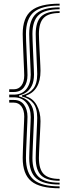

<svg xmlns="http://www.w3.org/2000/svg" viewBox="-20 -820 374 1042"><path d="M303.5 181.5Q215.2 181.5 176.9 148Q138.5 114.5 138.5 37.5Q138.5 25.5 139.4 1.9Q140.2 -21.8 141.4 -50.2Q142.5 -78.8 143.8 -106.2Q145 -133.8 145.9 -154.9Q146.8 -176 146.8 -184Q146.8 -231.8 123.1 -261.8Q99.5 -291.8 55.5 -291.8H30V-306.5H55.5Q99.5 -306.5 123.1 -336.6Q146.8 -366.8 146.8 -414.5Q146.8 -422.5 145.9 -443.5Q145 -464.5 143.8 -492.1Q142.5 -519.8 141.4 -548.2Q140.2 -576.8 139.4 -600.2Q138.5 -623.8 138.5 -635.8Q138.5 -713 176.9 -746.5Q215.2 -780 303.5 -780V-769.8Q224.5 -769.8 190.2 -738.6Q156 -707.5 156 -635.8Q156 -624 156.9 -600.8Q157.8 -577.5 159 -549.4Q160.2 -521.2 161.5 -494Q162.8 -466.8 163.6 -445.8Q164.5 -424.8 164.5 -416.5Q164.5 -378.2 152.5 -354.4Q140.5 -330.5 121.9 -318.4Q103.2 -306.2 83.5 -302V-296.5Q103.2 -292.2 121.9 -280Q140.5 -267.8 152.5 -244.1Q164.5 -220.5 164.5 -182Q164.5 -173.8 163.6 -152.8Q162.8 -131.8 161.5 -104.4Q160.2 -77 159 -48.9Q157.8 -20.8 156.9 2.4Q156 25.5 156 37.5Q156 109 190.2 140.2Q224.5 171.5 303.5 171.5ZM303.5 201.8Q196.2 201.8 149.8 163.5Q103.2 125.2 103.2 37Q103.2 24.8 104.1 0.8Q105 -23.2 106.1 -52.2Q107.2 -81.2 108.5 -109.4Q109.8 -137.5 110.6 -158.9Q111.5 -180.2 111.5 -188Q111.5 -222.5 96.2 -242.8Q81 -263 55.5 -263H30V-277.5H55.5Q91.2 -277.5 110.2 -251.9Q129.2 -226.2 129.2 -186Q129.2 -178.2 128.4 -157Q127.5 -135.8 126.2 -107.9Q125 -80 123.8 -51.2Q122.5 -22.5 121.6 1.2Q120.8 25 120.8 37Q120.8 119.8 163.2 155.6Q205.8 191.5 303.5 191.5ZM303.5 161.2Q234 161.2 203.9 132.5Q173.8 103.8 173.8 37.5Q173.8 25.8 174.6 2.9Q175.5 -20 176.6 -47.9Q177.8 -75.8 179 -102.9Q180.2 -130 181.1 -151Q182 -172 182 -180.5Q182 -232.8 160.4 -259.9Q138.8 -287 99 -296.2V-302.2Q138.8 -311.8 160.4 -338.9Q182 -366 182 -418Q182 -426.2 181.1 -447.2Q180.2 -468.2 179 -495.4Q177.8 -522.5 176.6 -550.4Q175.5 -578.2 174.6 -601.1Q173.8 -624 173.8 -635.8Q173.8 -702.2 203.9 -730.9Q234 -759.5 303.5 -759.5V-749.5Q243.5 -749.5 217.4 -723.1Q191.2 -696.8 191.2 -635.8Q191.2 -624 192.1 -603Q193 -582 194.2 -556.9Q195.5 -531.8 196.8 -507.4Q198 -483 198.9 -463.8Q199.8 -444.5 199.8 -435.8Q199.8 -381.8 179.8 -348Q159.8 -314.2 121.8 -301.8V-296.8Q159.5 -285.8 179.6 -248.8Q199.8 -211.8 199.8 -162.5Q199.8 -154 198.9 -134.8Q198 -115.5 196.8 -91.1Q195.5 -66.8 194.2 -41.6Q193 -16.5 192.1 4.6Q191.2 25.8 191.2 37.5Q191.2 98.2 217.4 124.6Q243.5 151 303.5 151ZM30 -320.8V-335.5H55.5Q81 -335.5 96.2 -355.5Q111.5 -375.5 111.5 -410.5Q111.5 -418 110.6 -439.1Q109.8 -460.2 108.5 -488.5Q107.2 -516.8 106.1 -545.8Q105 -574.8 104.1 -598.9Q103.2 -623 103.2 -635.5Q103.2 -723.8 149.8 -761.9Q196.2 -800 303.5 -800V-789.8Q205.8 -789.8 163.2 -754Q120.8 -718.2 120.8 -635.5Q120.8 -623 121.6 -599.2Q122.5 -575.5 123.8 -546.6Q125 -517.8 126.2 -489.9Q127.5 -462 128.4 -441Q129.2 -420 129.2 -412.2Q129.2 -372 110.2 -346.4Q91.2 -320.8 55.5 -320.8Z"/></svg>

Font: Big Shoulders Inline Text Thin Medium
Style: Regular
Weight: 500
Version: Version 2.002